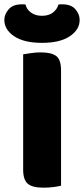

<svg xmlns="http://www.w3.org/2000/svg" viewBox="-42 -859 388 887"><path d="M65 -442H240V-1Q229 2 206 5Q183 8 159 8Q107 8 86 -10.5Q65 -29 65 -75ZM240 -211H65V-608Q77 -610 100.5 -613.5Q124 -617 146 -617Q196 -617 218 -600Q240 -583 240 -534ZM152 -786Q183 -786 202.5 -801Q222 -816 228 -838Q233 -839 237.5 -839Q242 -839 246 -839Q287 -839 306.5 -816Q326 -793 326 -767Q326 -722 280.5 -691.5Q235 -661 152 -661Q69 -661 23.5 -691.5Q-22 -722 -22 -767Q-22 -793 -2 -816Q18 -839 58 -839Q63 -839 67 -839Q71 -839 76 -838Q81 -816 101 -801Q121 -786 152 -786Z"/></svg>

Font: Baloo Tamma 2 ExtraBold
Style: Regular
Weight: 800
Designer: Divya Kowshik, Shuchita Grover and Ek Type
Foundry: Ek Type
Version: Version 1.700